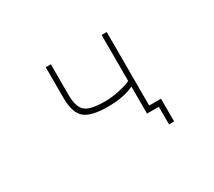

<svg xmlns="http://www.w3.org/2000/svg" viewBox="-122 -758 1243 1113"><g transform="rotate(-30 500.0 -201.5)"><path d="M648.4 -524.4H682.6V-32.2H761.7V120.1H727.5V2H674.8H666H648.4V-178.7Q578.1 -145.5 473.6 -145.5Q360.4 -145.5 317.4 -183.1Q274.4 -220.7 274.4 -321.3V-524.4H308.6V-321.3Q308.6 -239.3 341.8 -210Q375 -180.7 473.6 -180.7Q520.5 -180.7 571.3 -191.9Q622.1 -203.1 648.4 -216.8Z"/></g></svg>

Font: GenEi Gothic M ExtraLight
Style: Regular
Weight: 200
Designer: o_tamon (Modified); [Source Han Sans]
Ryoko NISHIZUKA  (kana & ideographs); Paul D. Hunt (Latin, Greek & Cyrillic); Wenl
Version: Version 1.1a;Original Version 1.004